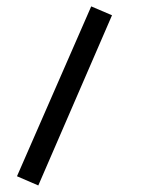

<svg xmlns="http://www.w3.org/2000/svg" viewBox="-20 -419 441 590"><path d="M260.3 -399.4 324.2 -372.1 97.7 150.9 32.2 122.6Z"/></svg>

Font: Dirooz
Style: Regular
Weight: 400
Foundry: DejaVu fonts team - Redesigned by Saber Rastikerdar
Version: Version 0.2.1